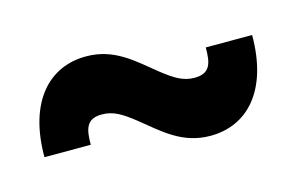

<svg xmlns="http://www.w3.org/2000/svg" viewBox="-48 -513 712 461"><g transform="rotate(-15 308.0 -282.0)"><path d="M428.2 -151.4C519 -151.4 586.9 -220.2 586.9 -359.4H471.7C471.7 -320.3 466.3 -295.9 427.2 -295.9C399.4 -295.9 378.9 -308.6 349.1 -332C299.8 -371.6 258.3 -413.1 188 -413.1C97.2 -413.1 29.3 -344.2 29.3 -205.1H144.5C144.5 -244.1 149.9 -268.6 189 -268.6C216.8 -268.6 237.3 -255.9 267.1 -232.4C316.4 -192.9 357.9 -151.4 428.2 -151.4Z"/></g></svg>

Font: Wand UI Pro Black
Style: Regular
Weight: 900
Designer: Andreas Faust
Version: Version 1.003;FEAKit 1.0